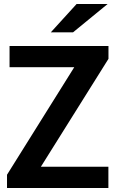

<svg xmlns="http://www.w3.org/2000/svg" viewBox="-20 -941 627 961"><path d="M234.4 -779.3 363.3 -920.9H518.6L345.7 -779.3ZM15.1 0V-66.4L351.6 -604.5H27.8V-710.9H522.9V-646.5L184.6 -106.4H522.5V0Z"/></svg>

Font: Ride
Style: Bold
Weight: 700
Version: Version 3.000